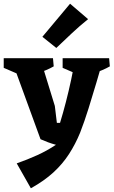

<svg xmlns="http://www.w3.org/2000/svg" viewBox="-40 -788 611 1033"><path d="M126 225 50 91Q107 71 160 47Q213 23 261 -9Q239 -15 218.5 -22.5Q198 -30 178 -39L27 -453L176 -475L255 -218L266 -127H283Q299 -179 314.5 -239Q330 -299 343 -360Q356 -421 366 -475H517Q499 -412 478.5 -343Q458 -274 436.5 -205Q415 -136 391 -74Q366 -13 331.5 40.5Q297 94 247.5 139.5Q198 185 126 225ZM140 -354 -20 -423V-475H176ZM166 -395 113 -475H245L249 -431Q230 -420 208.5 -411Q187 -402 166 -395ZM457 -354 297 -423V-475H493ZM468 -395 415 -475H547L551 -431Q532 -420 510.5 -411Q489 -402 468 -395ZM263 -530 188 -590 337 -768 434 -685Q389 -649 347 -609.5Q305 -570 263 -530Z"/></svg>

Font: Eczar SemiBold
Style: Regular
Weight: 600
Designer: Vaibhav Singh
Foundry: Rosetta Type Foundry
Version: Version 2.000